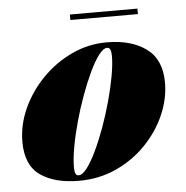

<svg xmlns="http://www.w3.org/2000/svg" viewBox="-46 -625 657 680"><g transform="rotate(-5 282.0 -285.0)"><path d="M208.5 10Q121.5 10 70.8 -26Q20 -62 20 -144.5Q20 -204.5 46.2 -262.5Q72.5 -320.5 118 -367.2Q163.5 -414 222.8 -442Q282 -470 348 -470Q435 -470 488.2 -431.2Q541.5 -392.5 541.5 -310Q541.5 -252 516.5 -195.2Q491.5 -138.5 446.5 -92Q401.5 -45.5 340.8 -17.8Q280 10 208.5 10ZM208.5 -9.5Q222 -9.5 238.5 -31.2Q255 -53 272.2 -89.2Q289.5 -125.5 305.8 -170.2Q322 -215 334.8 -261.2Q347.5 -307.5 355 -349Q362.5 -390.5 362.5 -420.5Q362.5 -434.5 359.2 -442.5Q356 -450.5 348 -450.5Q334.5 -450.5 318 -428.8Q301.5 -407 284.2 -370.5Q267 -334 250.8 -289.5Q234.5 -245 221.8 -198.8Q209 -152.5 201.5 -110.8Q194 -69 194 -39.5Q194 -25 197.2 -17.2Q200.5 -9.5 208.5 -9.5ZM227 -560V-579.5H467V-560Z"/></g></svg>

Font: Bodoni Moda 11pt Black
Style: Italic
Weight: 900
Italic angle: -13°
Designer: Owen Earl
Foundry: indestructible type
Version: Version 2.004